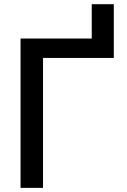

<svg xmlns="http://www.w3.org/2000/svg" viewBox="-20 -915 618 935"><path d="M80.1 0Q80.1 -181.6 80.1 -727.5Q167 -727.5 426.8 -727.5Q426.8 -768.6 426.8 -894.5Q454.1 -894.5 534.2 -894.5Q534.2 -829.1 534.2 -632.8Q448.2 -632.8 189.5 -632.8Q189.5 -474.6 189.5 0Q162.1 0 80.1 0Z"/></svg>

Font: DeepSea
Style: Medium
Weight: 500
Designer: Stem
Version: Version 3.019;git-0a5106e0b